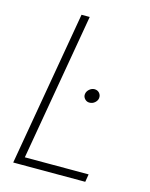

<svg xmlns="http://www.w3.org/2000/svg" viewBox="-109 -781 664 851"><g transform="rotate(15 223.0 -355.5)"><path d="M371.6 -35.6 365.7 0H57.6L64 -35.6ZM195.8 -710.9 72.8 0H35.2L158.2 -710.9ZM263.7 -375Q265.1 -387.7 275.6 -397.2Q286.1 -406.7 298.8 -407.2Q313.5 -407.2 322 -397.5Q330.6 -387.7 329.1 -374Q327.6 -362.3 317.1 -353Q306.6 -343.8 293 -343.8Q280.3 -343.3 271.2 -353Q262.2 -362.8 263.7 -375Z"/></g></svg>

Font: Roboto Condensed ExtraLight
Style: Italic
Weight: 250
Italic angle: -12°
Designer: Christian Robertson
Foundry: Google
Version: Version 3.008; 2023